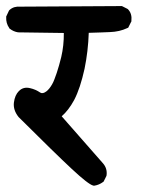

<svg xmlns="http://www.w3.org/2000/svg" viewBox="-21 -585 541 620"><path d="M279.8 14.2Q264.2 10.3 210.7 -39.6Q157.2 -89.4 40 -206.1L39.6 -206.5L39.1 -207Q21 -229.5 23.9 -253.9Q26.9 -277.8 40 -291Q54.7 -305.7 76.2 -300.3Q93.8 -296.4 108.9 -286.1Q116.7 -280.8 128.9 -290Q133.8 -293.9 138.2 -299.3Q142.6 -304.7 147 -312.3Q151.4 -319.8 154.8 -329.1Q158.7 -338.9 162.4 -350.1Q166 -361.3 169.7 -374Q173.3 -386.7 176.8 -400.9Q185.5 -438 185.1 -478.5L39.1 -480.5H38.1H37.6Q22.5 -482.9 10.7 -492.2L9.3 -493.2L8.8 -494.6Q-2 -509.8 -1 -529.8V-531.7L0 -533.7L7.8 -550.3L8.8 -551.8L10.3 -553.2Q23.9 -565.4 45.4 -563.5L370.1 -565.4H372.6L374.5 -564.5L390.1 -556.6L391.6 -555.7L393.1 -554.2Q405.8 -540.5 403.3 -517.6V-515.6L402.3 -514.2L394.5 -498.5L393.1 -495.6L389.6 -494.1Q364.7 -482.4 334 -481.4Q320.8 -481 303.7 -480.2Q286.6 -479.5 265.6 -479Q263.7 -419.9 252 -362.8Q245.1 -331.5 236.8 -306.4Q228.5 -281.2 218.3 -261.7Q200.2 -228.5 178.2 -209.5L312 -57.1Q325.7 -41 323.2 -19.5L322.8 -17.6L322.3 -16.1L314.5 -0.5L313.5 1.5L311.5 2.9Q298.8 12.2 283.7 14.6H281.7Z"/></svg>

Font: NaikaiFont
Style: Bold
Weight: 700
Version: Version 1.89